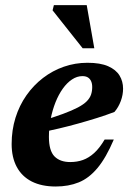

<svg xmlns="http://www.w3.org/2000/svg" viewBox="-20 -700 496 734"><path d="M295 -409Q274.5 -409 255.2 -396.2Q236 -383.5 220 -361Q204 -338.5 192.2 -309Q180.5 -279.5 173.8 -245.8Q167 -212 167 -177Q167 -124 188.2 -102.2Q209.5 -80.5 248.5 -80.5Q275 -80.5 297.2 -88.5Q319.5 -96.5 340 -115Q360.5 -133.5 380 -166.5H415Q385.5 -97 352.8 -57.8Q320 -18.5 281 -2.8Q242 13 193 13Q139 13 101.2 -6.2Q63.5 -25.5 44 -62Q24.5 -98.5 24.5 -149.5Q24.5 -202.5 39.2 -249.8Q54 -297 81 -335.5Q108 -374 144.5 -402Q181 -430 224.2 -445Q267.5 -460 314.5 -460Q363.5 -460 393.5 -446.8Q423.5 -433.5 437 -411.2Q450.5 -389 450.5 -361Q450.5 -337.5 441.8 -313.8Q433 -290 417.5 -272Q386 -260 351 -249Q316 -238 279.2 -227.8Q242.5 -217.5 205.5 -208.8Q168.5 -200 132.5 -192.5L134.5 -236.5Q185.5 -251.5 220.5 -264.5Q255.5 -277.5 277.8 -289.2Q300 -301 311.8 -313Q323.5 -325 328 -338.2Q332.5 -351.5 332.5 -367Q332.5 -380.5 328.2 -389.8Q324 -399 316 -404Q308 -409 295 -409ZM340.5 -515.5H296L181 -660.5L186 -680.5H311.5Z"/></svg>

Font: Newsreader 16pt 16pt
Style: Bold Italic
Weight: 700
Italic angle: -17°
Version: Version 1.003